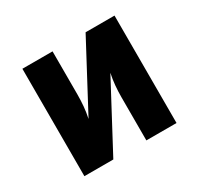

<svg xmlns="http://www.w3.org/2000/svg" viewBox="-117 -662 834 805"><g transform="rotate(-30 300.0 -260.0)"><path d="M77 0V-520H223V-312Q223 -283 220.5 -255Q218 -227 212 -199L383 -520H523V0H377V-208Q377 -237 379.5 -265Q382 -293 388 -321L217 0Z"/></g></svg>

Font: Iosevka Heavy Extended
Style: Regular
Weight: 900
Width: 7
Monospace: yes
Designer: Belleve Invis
Foundry: Belleve Invis
Version: Version 32.5.0; ttfautohint (v1.8.4)